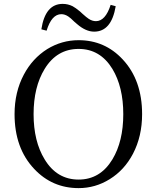

<svg xmlns="http://www.w3.org/2000/svg" viewBox="-20 -953 809 989"><path d="M385 16Q249 16 156 -83Q55 -190 55 -365Q55 -479 103 -569Q147 -652 223 -700Q298 -746 385 -746Q520 -746 612 -647Q712 -540 712 -365Q712 -251 665 -161Q621 -77 545 -30Q471 16 385 16ZM385 -28Q496 -28 559 -132Q615 -225 615 -365Q615 -505 559 -598Q496 -701 385 -701Q273 -701 210 -598Q153 -505 153 -365Q153 -225 210 -132Q273 -28 385 -28ZM465 -790Q422 -790 377 -829Q372 -833 363 -841Q343 -861 332 -868Q314 -880 296 -880Q246 -880 220 -795L193 -802Q213 -933 303 -933Q330 -933 354 -921Q369 -913 392 -894Q396 -890 405 -882Q426 -863 437 -856Q455 -844 474 -844Q523 -844 550 -928L576 -921Q554 -790 465 -790Z"/></svg>

Font: Cactus Classical Serif
Style: Regular
Weight: 400
Designer: Henry Chan (via Glyphwiki)、田海東、宇文滿月
Foundry: Moonlit Owen
Version: Version 1.000